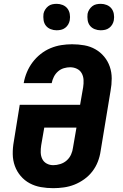

<svg xmlns="http://www.w3.org/2000/svg" viewBox="-20 -974 640 1002"><path d="M258 8Q225 8 193.5 2.5Q162 -3 135 -17.5Q108 -32 88 -55.5Q68 -79 57.5 -108Q47 -137 46.5 -169.5Q46 -202 52 -235L83 -427H398L414 -519Q417 -538 416 -557Q415 -576 406.5 -591.5Q398 -607 381.5 -615Q365 -623 346 -623Q330 -623 313 -618Q296 -613 282.5 -601Q269 -589 261 -573Q253 -557 250 -541V-540H104V-542Q109 -570 120.5 -597.5Q132 -625 150 -649Q168 -673 192 -692Q216 -711 243.5 -722.5Q271 -734 299.5 -738.5Q328 -743 356 -743Q389 -743 420 -737.5Q451 -732 477.5 -717Q504 -702 523.5 -678.5Q543 -655 553 -626Q563 -597 563 -564.5Q563 -532 557 -500L505 -185Q501 -157 490.5 -130Q480 -103 462 -79.5Q444 -56 419.5 -38.5Q395 -21 368.5 -10.5Q342 0 313.5 4Q285 8 258 8ZM258 -112Q276 -112 295 -118Q314 -124 328.5 -137Q343 -150 351 -168Q359 -186 361 -204L379 -308H211L195 -216Q192 -197 192.5 -178.5Q193 -160 200.5 -144.5Q208 -129 223.5 -120.5Q239 -112 258 -112ZM505 -816Q489 -816 474 -822Q459 -828 449.5 -840Q440 -852 437.5 -868.5Q435 -885 437 -902Q439 -913 445.5 -923.5Q452 -934 461.5 -941.5Q471 -949 482.5 -951.5Q494 -954 506 -954Q522 -954 537 -948Q552 -942 561.5 -930Q571 -918 574 -901.5Q577 -885 574 -868Q572 -857 566 -846.5Q560 -836 550 -828.5Q540 -821 528.5 -818.5Q517 -816 505 -816ZM275 -816Q259 -816 244 -822Q229 -828 219.5 -840Q210 -852 207.5 -868.5Q205 -885 207 -902Q209 -913 215.5 -923.5Q222 -934 231.5 -941.5Q241 -949 252.5 -951.5Q264 -954 276 -954Q292 -954 307 -948Q322 -942 331.5 -930Q341 -918 344 -901.5Q347 -885 344 -868Q342 -857 336 -846.5Q330 -836 320 -828.5Q310 -821 298.5 -818.5Q287 -816 275 -816Z"/></svg>

Font: Iosevka Aile Heavy Oblique
Style: Regular
Weight: 900
Italic angle: -9°
Designer: Belleve Invis
Foundry: Belleve Invis
Version: Version 31.1.0; ttfautohint (v1.8.4)